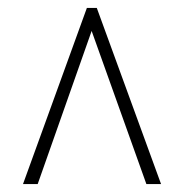

<svg xmlns="http://www.w3.org/2000/svg" viewBox="-20 -734 465 484"><path d="M38 -270 199 -714H224L386 -270H349L211 -656L75 -270Z"/></svg>

Font: Noto Serif ExtraCondensed ExtraLight
Style: Regular
Weight: 200
Width: 2
Designer: Monotype Design Team
Foundry: Monotype Imaging Inc.
Version: Version 2.015